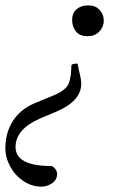

<svg xmlns="http://www.w3.org/2000/svg" viewBox="-74 -442 455 716"><path d="M253 -307Q223 -307 209 -325Q195 -343 195 -368Q195 -393 211.5 -407.5Q228 -422 255 -422Q282 -422 297.5 -405Q313 -388 313 -365Q313 -342 296.5 -324.5Q280 -307 253 -307ZM81 254Q44 254 13 233Q-18 212 -36 179Q-54 146 -54 110Q-54 54 -26.5 10Q1 -34 55 -57L130 -88Q174 -107 183 -132.5Q192 -158 192 -196Q192 -202 200 -203.5Q208 -205 210 -205Q216 -205 216 -202Q220 -180 224.5 -162Q229 -144 229 -130Q229 -66 139 -27L75 0Q-16 40 -16 106Q-16 177 116 177Q123 177 131 186.5Q139 196 139 206Q139 229 120 241.5Q101 254 81 254Z"/></svg>

Font: Junicode SmExp
Style: Italic
Weight: 400
Width: 6
Italic angle: -11°
Designer: Peter S. Baker
Version: Version 2.205; ttfautohint (v1.8.4)